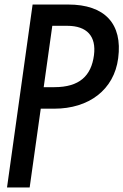

<svg xmlns="http://www.w3.org/2000/svg" viewBox="-20 -798 545 848"><path d="M111 30 160 -318H220C372 -318 484 -401 502 -541C522 -693 443 -778 281 -778H124L11 30ZM277 -684C364 -684 406 -638 395 -554C383 -463 331 -413 220 -413H173L211 -684Z"/></svg>

Font: Smiley Sans Oblique
Style: Regular
Weight: 400
Italic angle: -8°
Designer: oooooohmygosh, Nagisa Chen, Janine Sui, Heda Shi, Jian Li
Foundry: atelierAnchor
Version: Version 2.0.1